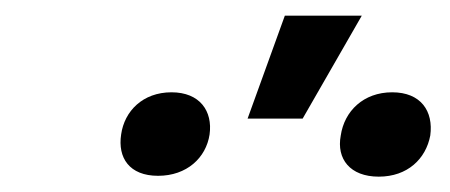

<svg xmlns="http://www.w3.org/2000/svg" viewBox="-20 -842 583 249"><path d="M301.1 -688.2H372.5L449.2 -821.7H349.4ZM137.1 -667.6C132.5 -637.4 147.7 -614 185 -614C222.3 -614 247.2 -637.4 251.8 -667.6C256 -697.8 239.3 -722.3 202.4 -722.3C165.1 -722.3 141.3 -697.8 137.1 -667.6ZM421.9 -666.2C416.2 -636 433.9 -612.9 471.2 -612.9C508.5 -612.9 532.3 -636 538 -666.2C542.3 -697.8 525.9 -722.3 488.6 -722.3C451.3 -722.3 426.5 -697.8 421.9 -666.2Z"/></svg>

Font: Margiela Sans Text
Style: Italic
Weight: 400
Italic angle: -9.39999°
Designer: Stefan Endress, Andreas Faust
Version: Version 1.100;FEAKit 1.0